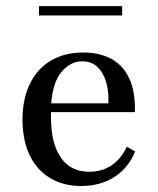

<svg xmlns="http://www.w3.org/2000/svg" viewBox="-20 -600 518 631"><path d="M246.8 11.3Q187.9 11.3 144.4 -14.9Q100.8 -41.1 77.4 -90.3Q54 -139.5 54 -206.5Q54 -275 78.2 -324.6Q102.4 -374.2 147.2 -400.8Q191.9 -427.4 253.2 -427.4Q306.5 -427.4 345.2 -406.9Q383.9 -386.3 404.4 -343.1Q425 -300 423.4 -231.5H113.7L112.9 -260.5H336.3Q337.9 -300 328.6 -331Q319.4 -362.1 300 -380.2Q280.6 -398.4 250 -398.4Q211.3 -398.4 181.9 -363.3Q152.4 -328.2 147.6 -253.2L148.4 -251.6Q147.6 -242.7 147.6 -233.5Q147.6 -224.2 147.6 -212.9Q147.6 -129 179.8 -82.3Q212.1 -35.5 273.4 -35.5Q313.7 -35.5 345.2 -55.6Q376.6 -75.8 396.8 -117.7L424.2 -102.4Q402.4 -48.4 356 -18.5Q309.7 11.3 246.8 11.3ZM108.1 -549.2V-579.8H381.5V-549.2Z"/></svg>

Font: Playfair 5pt SemiExpanded Light Medium
Style: Regular
Weight: 500
Version: Version 2.203